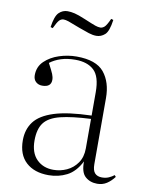

<svg xmlns="http://www.w3.org/2000/svg" viewBox="-83 -773 652 847"><g transform="rotate(10 243.5 -349.5)"><path d="M193 14Q129 14 92 -20Q55 -54 55 -118Q55 -167 81 -201.5Q107 -236 168 -255.5Q229 -275 335 -278V-383Q335 -453 305.5 -480.5Q276 -508 222 -508Q186 -508 158 -499Q130 -490 109 -474Q126 -442 131.5 -428.5Q137 -415 137 -403Q137 -370 97 -370Q80 -370 68.5 -380.5Q57 -391 57 -410Q57 -448 83 -473Q109 -498 147.5 -510.5Q186 -523 225 -523Q313 -523 348.5 -479.5Q384 -436 384 -365V-69Q384 -41 395 -29Q406 -17 427 -17Q444 -17 457.5 -23Q471 -29 481 -37L487 -30Q472 -10 453.5 2Q435 14 411 14Q379 14 357.5 -5Q336 -24 337 -73Q312 -24 274.5 -5Q237 14 193 14ZM210 -13Q241 -13 269.5 -26Q298 -39 316.5 -65.5Q335 -92 335 -131V-263Q250 -259 199.5 -246.5Q149 -234 127.5 -206Q106 -178 106 -126Q106 -71 135 -42Q164 -13 210 -13ZM294 -628Q278 -628 259.5 -634Q241 -640 214 -650Q176 -665 162.5 -669.5Q149 -674 140 -674Q129 -674 120.5 -665Q112 -656 99 -628L89 -631Q96 -681 112.5 -697Q129 -713 151 -713Q166 -713 183 -709Q200 -705 231 -692Q269 -676 282 -671.5Q295 -667 305 -667Q314 -667 323 -674.5Q332 -682 346 -713L356 -710Q349 -658 332 -643Q315 -628 294 -628Z"/></g></svg>

Font: Display Extralight
Style: Regular
Weight: 200
Designer: Latin by Veronika Burian and Jose Scaglione. Greek by Irene Vlachou. Cyrillic by Vera Evstafieva.
Foundry: TypeTogether
Version: Version 3.002